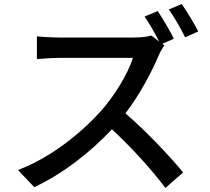

<svg xmlns="http://www.w3.org/2000/svg" viewBox="-20 -877 1040 952"><path d="M881 -857 817 -830C844 -792 877 -735 898 -692L963 -721C945 -757 907 -820 881 -857ZM795 -652 785 -660 842 -685C824 -722 787 -785 762 -822L697 -795C721 -760 749 -711 769 -671L730 -701C713 -695 680 -691 643 -691C603 -691 317 -691 272 -691C241 -691 183 -694 163 -697V-584C179 -585 233 -590 272 -590C310 -590 601 -590 639 -590C615 -512 548 -402 480 -326C381 -216 231 -95 69 -34L150 51C293 -16 428 -122 535 -236C634 -144 734 -34 800 55L888 -22C826 -98 705 -227 602 -315C672 -406 731 -518 766 -600C773 -617 788 -643 795 -652Z"/></svg>

Font: Noto Sans CJK TC Medium
Style: Regular
Weight: 500
Designer: Ryoko NISHIZUKA 西塚涼子 (kana, bopomofo & ideographs); Paul D. Hunt (Latin, Greek & Cyrillic); Sandoll Communications 산돌커뮤니
Foundry: Adobe
Version: Version 2.004;hotconv 1.0.118;makeotfexe 2.5.65603